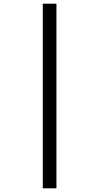

<svg xmlns="http://www.w3.org/2000/svg" viewBox="-20 -781 537 1041"><path d="M212 -761V240H286V-761Z"/></svg>

Font: Noto Sans Myanmar UI SemiCondensed
Style: Regular
Weight: 400
Width: 4
Designer: Monotype Design Team
Foundry: Monotype Imaging Inc.
Version: Version 2.103